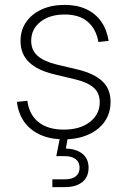

<svg xmlns="http://www.w3.org/2000/svg" viewBox="-20 -557 518 781"><path d="M239.7 9.8Q186 9.8 145 -8.3Q104 -26.4 79.3 -60.3Q54.7 -94.2 48.8 -142.6L91.3 -147Q98.6 -90.8 136.7 -60.3Q174.8 -29.8 239.3 -29.8Q306.2 -29.8 345.9 -61Q385.7 -92.3 385.7 -141.1Q385.7 -179.2 360.4 -200.9Q335 -222.7 287.1 -233.9L199.7 -254.9Q132.3 -271 97.9 -304.2Q63.5 -337.4 63.5 -390.1Q63.5 -434.1 86.2 -467Q108.9 -500 149.4 -518.6Q189.9 -537.1 243.2 -537.1Q293 -537.1 330.6 -519.8Q368.2 -502.4 391.4 -469.7Q414.6 -437 421.9 -390.6L380.4 -386.2Q371.1 -439 336.9 -468.5Q302.7 -498 243.2 -498Q182.1 -498 144.5 -468.3Q106.9 -438.5 106.9 -391.1Q106.9 -352.5 133.3 -329.6Q159.7 -306.6 210.9 -294.4L297.4 -273.9Q362.8 -257.8 396.2 -226.6Q429.7 -195.3 429.7 -142.6Q429.7 -96.7 405.8 -62.5Q381.8 -28.3 338.9 -9.3Q295.9 9.8 239.7 9.8ZM192.9 204.1V172.4H243.7Q272.9 172.4 288.3 160.2Q303.7 147.9 303.7 125.5Q303.7 103 288.3 90.6Q272.9 78.1 241.7 78.1H209L227.1 -13.7H256.3V0L248 47.4Q292 48.8 316.2 69.3Q340.3 89.8 340.3 125.5Q340.3 163.1 314.7 183.6Q289.1 204.1 243.7 204.1Z"/></svg>

Font: Inter 24pt ExtraLight
Style: Regular
Weight: 250
Designer: Rasmus Andersson
Foundry: rsms
Version: Version 4.001;git-66647c0bb